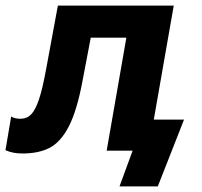

<svg xmlns="http://www.w3.org/2000/svg" viewBox="-51 -540 724 688"><path d="M-31.4 -1.8 -11 -122.6Q-5.6 -118.6 3.6 -116.5Q12.8 -114.4 22 -114.4Q45.2 -114.4 60.5 -130Q75.8 -145.6 88.6 -183.6Q101.4 -221.6 114.6 -294L156.4 -520H571.6L480.6 0H331.2L401.8 -405H274.2L244.4 -248.6Q224.8 -144.2 196.2 -88.2Q167.6 -32.2 128.2 -11.1Q88.8 10 29.6 10Q11.4 10 -3.1 7.1Q-17.6 4.2 -31.4 -1.8ZM424.2 0H398L426.8 -111.4H608.4L514.4 128H377.2Z"/></svg>

Font: Fixel Italic Variable Display Thin
Style: Italic
Weight: 100
Italic angle: -10°
Designer: AlfaBravo + MacPaw
Foundry: Kyrylo Tkachov, Marchela Mozhyna, Serhii Makarenko, Maria Weinstein, Zakhar Kryvoshyya
Version: Version 1.210;Glyphs 3.2 (3217)